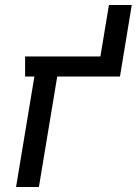

<svg xmlns="http://www.w3.org/2000/svg" viewBox="-20 -745 545 765"><path d="M44 0 117 -440H80V-520H380L414 -725H505L458 -440H208L135 0Z"/></svg>

Font: Iosevka Curly Slab Medium
Style: Italic
Weight: 500
Italic angle: -9°
Monospace: yes
Designer: Belleve Invis
Foundry: Belleve Invis
Version: Version 22.1.2; ttfautohint (v1.8.4)